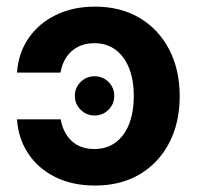

<svg xmlns="http://www.w3.org/2000/svg" viewBox="-20 -559 606 590"><path d="M272 11.2Q202.6 11.2 149.9 -14.9Q97.2 -41 66.7 -87.2Q36.1 -133.3 32.2 -192.4H166.5Q173.8 -150.4 200.4 -125.7Q227.1 -101.1 270 -101.1Q307.6 -101.1 334.7 -120.8Q361.8 -140.6 376.5 -177.2Q391.1 -213.9 391.1 -264.2Q391.1 -314.5 376.2 -350.8Q361.3 -387.2 334.2 -406.7Q307.1 -426.3 270 -426.3Q240.7 -426.3 219 -414.8Q197.3 -403.3 183.8 -383.1Q170.4 -362.8 166 -335.9H32.2Q36.6 -396.5 67.9 -441.9Q99.1 -487.3 151.6 -512.9Q204.1 -538.6 272 -538.6Q351.1 -538.6 409.4 -503.7Q467.8 -468.8 500 -406.7Q532.2 -344.7 532.2 -263.2Q532.2 -182.1 500.2 -120.4Q468.3 -58.6 409.9 -23.7Q351.6 11.2 272 11.2ZM270.5 -204.1Q245.6 -204.1 227.8 -221.7Q210 -239.3 210 -264.6Q210 -289.6 227.8 -307.1Q245.6 -324.7 270.5 -324.7Q295.9 -324.7 313.5 -307.1Q331.1 -289.6 331.1 -264.6Q331.1 -239.3 313.5 -221.7Q295.9 -204.1 270.5 -204.1Z"/></svg>

Font: Inter Cardless Tabular Bold
Style: Bold
Weight: 700
Designer: Rasmus Andersson
Foundry: rsms
Version: Version 4.000;git-4fc901f